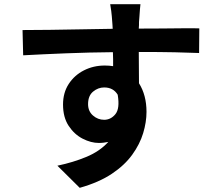

<svg xmlns="http://www.w3.org/2000/svg" viewBox="-20 -826 1040 920"><path d="M653 -806Q652 -798 650.5 -780.5Q649 -763 648 -745.5Q647 -728 646 -720Q646 -714 646 -706Q646 -698 645 -689Q696 -689 753 -689.5Q810 -690 859.5 -690.5Q909 -691 935 -690L934 -572Q889 -574 818 -575.5Q747 -577 645 -577Q645 -539 645.5 -499.5Q646 -460 646 -427Q682 -370 682 -290Q682 -241 666 -188Q650 -135 613.5 -84.5Q577 -34 515.5 7Q454 48 362 74L255 -32Q331 -48 394.5 -74.5Q458 -101 499 -146Q489 -144 477.5 -142.5Q466 -141 454 -141Q416 -141 376 -161.5Q336 -182 309 -223Q282 -264 282 -325Q282 -382 309.5 -424Q337 -466 382.5 -489Q428 -512 482 -512Q503 -512 522 -509Q522 -526 522 -543Q522 -560 521 -576Q408 -575 295.5 -570.5Q183 -566 91 -561L88 -682Q145 -682 220 -683Q295 -684 373.5 -685.5Q452 -687 520 -688Q519 -698 519 -705.5Q519 -713 518 -719Q516 -750 513 -773.5Q510 -797 508 -806ZM402 -327Q402 -293 425.5 -272.5Q449 -252 479 -252Q511 -252 533 -279Q555 -306 544 -372Q523 -407 479 -407Q450 -407 426 -387Q402 -367 402 -327Z"/></svg>

Font: Chiron Sans HK TT
Style: Bold
Weight: 700
Designer: Ryoko NISHIZUKA 西塚涼子 (kana, bopomofo & ideographs); Paul D. Hunt (Latin, Greek & Cyrillic); Sandoll Communications 산돌커뮤니
Foundry: Adobe
Version: Version 2.022;hotconv 1.0.109;makeotfexe 2.5.65596